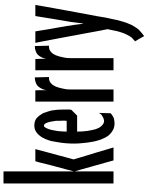

<svg xmlns="http://www.w3.org/2000/svg" viewBox="109 -787 855 1113"><g transform="rotate(-90 536.5 -230.5)"><path d="M238.3 0Q238.3 0 229.5 -29.3Q220.7 -59.6 209 -98.6Q194.3 -145.5 181.6 -188.5Q168.9 -231.4 168.9 -231.4Q168.9 -231.4 176.8 -259.8Q184.6 -288.1 194.3 -325.2Q207 -371.1 217.8 -412.1Q228.5 -453.1 228.5 -453.1Q228.5 -453.1 193.4 -453.1Q158.2 -453.1 158.2 -453.1Q158.2 -453.1 150.4 -424.8Q143.6 -395.5 133.8 -358.4Q122.1 -313.5 110.4 -271.5Q99.6 -230.5 99.6 -230.5Q99.6 -230.5 99.6 -283.2Q99.6 -335.9 99.6 -403.3Q99.6 -432.6 99.6 -462.9Q99.6 -492.2 99.6 -519.5Q99.6 -569.3 99.6 -603.5Q99.6 -637.7 99.6 -637.7Q99.6 -637.7 64.5 -637.7Q29.3 -637.7 29.3 -637.7Q29.3 -637.7 29.3 -627Q29.3 -615.2 29.3 -595.7Q29.3 -558.6 29.3 -497.1Q29.3 -435.5 29.3 -366.2Q29.3 -321.3 29.3 -275.4Q29.3 -228.5 29.3 -186.5Q29.3 -107.4 29.3 -53.7Q29.3 0 29.3 0Q29.3 0 64.5 0Q99.6 0 99.6 0Q99.6 0 99.6 -29.3Q99.6 -57.6 99.6 -95.7Q99.6 -141.6 99.6 -182.6Q99.6 -223.6 99.6 -223.6Q99.6 -223.6 108.4 -195.3Q116.2 -166 127 -128.9Q139.6 -83 151.4 -42Q163.1 0 163.1 0Q163.1 0 200.2 0Q238.3 0 238.3 0Z M393.6 -294.9Q393.6 -293.9 393.6 -290Q393.6 -287.1 393.6 -283.2Q392.6 -278.3 392.6 -275.4Q392.6 -272.5 392.6 -271.5Q392.6 -271.5 361.3 -271.5Q330.1 -271.5 330.1 -271.5Q330.1 -271.5 330.1 -271.5Q330.1 -271.5 330.1 -271.5Q330.1 -284.2 331.1 -295.9Q332 -308.6 333 -321.3Q335 -333 336.9 -343.8Q338.9 -353.5 340.8 -363.3Q343.8 -372.1 345.7 -378.9Q348.6 -386.7 351.6 -391.6Q354.5 -397.5 357.4 -400.4Q361.3 -403.3 365.2 -403.3Q365.2 -403.3 365.2 -403.3Q365.2 -403.3 365.2 -403.3Q369.1 -403.3 372.1 -400.4Q375 -398.4 377.9 -393.6Q380.9 -388.7 382.8 -382.8Q384.8 -377 386.7 -369.1Q388.7 -360.4 389.6 -352.5Q391.6 -343.8 392.6 -334Q392.6 -324.2 392.6 -314.5Q393.6 -304.7 393.6 -294.9Q393.6 -294.9 393.6 -294.9Q393.6 -294.9 393.6 -294.9ZM458 -290Q458 -307.6 457 -323.2Q455.1 -338.9 453.1 -355.5Q450.2 -370.1 445.3 -383.8Q441.4 -397.5 436.5 -409.2Q429.7 -419.9 422.9 -429.7Q415 -439.5 407.2 -446.3Q398.4 -453.1 387.7 -456.1Q377 -459 365.2 -459Q365.2 -459 365.2 -459Q365.2 -459 365.2 -459Q352.5 -459 340.8 -455.1Q330.1 -450.2 320.3 -442.4Q310.5 -433.6 301.8 -421.9Q293.9 -410.2 287.1 -394.5Q280.3 -378.9 275.4 -361.3Q271.5 -342.8 268.6 -322.3Q264.6 -299.8 262.7 -277.3Q260.7 -253.9 260.7 -227.5Q260.7 -227.5 260.7 -227.5Q260.7 -227.5 260.7 -227.5Q260.7 -202.1 263.7 -177.7Q265.6 -153.3 269.5 -131.8Q272.5 -110.4 278.3 -91.8Q283.2 -73.2 291 -57.6Q297.9 -42 306.6 -30.3Q315.4 -19.5 327.1 -10.7Q337.9 -2.9 350.6 2Q363.3 5.9 377 5.9Q377 5.9 377 5.9Q377 5.9 377 5.9Q388.7 5.9 397.5 3.9Q406.2 2.9 414.1 -1Q420.9 -4.9 426.8 -8.8Q432.6 -12.7 436.5 -16.6Q436.5 -16.6 437.5 -50.8Q438.5 -85 438.5 -85Q438.5 -85 438.5 -85Q438.5 -85 438.5 -85Q435.5 -78.1 430.7 -73.2Q425.8 -67.4 418.9 -64.5Q412.1 -59.6 405.3 -57.6Q398.4 -54.7 391.6 -54.7Q391.6 -54.7 391.6 -54.7Q391.6 -54.7 391.6 -54.7Q383.8 -54.7 377 -58.6Q370.1 -61.5 364.3 -68.4Q358.4 -74.2 353.5 -82Q348.6 -90.8 344.7 -101.6Q341.8 -112.3 338.9 -125Q335.9 -137.7 334 -152.3Q332 -166 331.1 -180.7Q330.1 -195.3 330.1 -210.9Q330.1 -210.9 377 -210.9Q422.9 -210.9 422.9 -210.9Q422.9 -210.9 439.5 -227.5Q456.1 -244.1 456.1 -244.1Q456.1 -244.1 456.1 -244.1Q456.1 -244.1 456.1 -244.1Q457 -245.1 457 -248Q457 -250 458 -253.9Q458 -256.8 458 -259.8Q458 -263.7 458 -266.6Q458 -270.5 458 -274.4Q458 -277.3 458 -281.2Q458 -284.2 458 -286.1Q458 -288.1 458 -290Q458 -290 458 -290Q458 -290 458 -290Z M644.5 -456.1Q644.5 -456.1 644.5 -456.1Q644.5 -456.1 644.5 -456.1Q627.9 -456.1 615.2 -451.2Q602.5 -447.3 593.8 -438.5Q585 -428.7 579.1 -417Q573.2 -405.3 570.3 -390.6Q570.3 -390.6 570.3 -421.9Q569.3 -453.1 569.3 -453.1Q569.3 -453.1 537.1 -453.1Q503.9 -453.1 503.9 -453.1Q503.9 -453.1 503.9 -394.5Q503.9 -335.9 503.9 -260.7Q503.9 -227.5 503.9 -195.3Q503.9 -162.1 503.9 -131.8Q503.9 -76.2 503.9 -38.1Q503.9 0 503.9 0Q503.9 0 539.1 0Q574.2 0 574.2 0Q574.2 0 574.2 -31.2Q574.2 -63.5 574.2 -104.5Q574.2 -154.3 574.2 -199.2Q574.2 -245.1 574.2 -245.1Q574.2 -245.1 574.2 -245.1Q574.2 -245.1 574.2 -245.1Q574.2 -256.8 575.2 -268.6Q576.2 -280.3 579.1 -292Q581.1 -303.7 584 -313.5Q586.9 -324.2 590.8 -334Q594.7 -342.8 599.6 -350.6Q604.5 -357.4 611.3 -363.3Q617.2 -368.2 624 -371.1Q631.8 -374 639.6 -374Q639.6 -374 642.6 -374Q644.5 -374 644.5 -374Q644.5 -374 644.5 -374Q644.5 -374 644.5 -374Q645.5 -374 645.5 -374Q645.5 -374 646.5 -373Q646.5 -373 645.5 -414.1Q644.5 -456.1 644.5 -456.1Z M826.2 -456.1Q826.2 -456.1 826.2 -456.1Q826.2 -456.1 826.2 -456.1Q809.6 -456.1 796.9 -451.2Q784.2 -447.3 775.4 -438.5Q766.6 -428.7 760.7 -417Q754.9 -405.3 752 -390.6Q752 -390.6 752 -421.9Q751 -453.1 751 -453.1Q751 -453.1 718.8 -453.1Q685.5 -453.1 685.5 -453.1Q685.5 -453.1 685.5 -394.5Q685.5 -335.9 685.5 -260.7Q685.5 -227.5 685.5 -195.3Q685.5 -162.1 685.5 -131.8Q685.5 -76.2 685.5 -38.1Q685.5 0 685.5 0Q685.5 0 720.7 0Q755.9 0 755.9 0Q755.9 0 755.9 -31.2Q755.9 -63.5 755.9 -104.5Q755.9 -154.3 755.9 -199.2Q755.9 -245.1 755.9 -245.1Q755.9 -245.1 755.9 -245.1Q755.9 -245.1 755.9 -245.1Q755.9 -256.8 756.8 -268.6Q757.8 -280.3 760.7 -292Q762.7 -303.7 765.6 -313.5Q768.6 -324.2 772.5 -334Q776.4 -342.8 781.2 -350.6Q786.1 -357.4 793 -363.3Q798.8 -368.2 805.7 -371.1Q813.5 -374 821.3 -374Q821.3 -374 824.2 -374Q826.2 -374 826.2 -374Q826.2 -374 826.2 -374Q826.2 -374 826.2 -374Q827.1 -374 827.1 -374Q827.1 -374 828.1 -373Q828.1 -373 827.1 -414.1Q826.2 -456.1 826.2 -456.1Z M1064.5 -453.1Q1064.5 -453.1 1032.2 -453.1Q1000 -453.1 1000 -453.1Q1000 -453.1 996.1 -429.7Q992.2 -406.2 987.3 -375Q981.4 -337.9 975.6 -303.7Q969.7 -269.5 969.7 -269.5Q969.7 -269.5 969.7 -269.5Q969.7 -269.5 969.7 -269.5Q967.8 -258.8 965.8 -247.1Q964.8 -235.4 962.9 -223.6Q960.9 -212.9 960 -201.2Q958 -189.5 957 -177.7Q957 -177.7 956.1 -177.7Q955.1 -177.7 955.1 -177.7Q955.1 -177.7 955.1 -177.7Q955.1 -177.7 955.1 -177.7Q953.1 -189.5 952.1 -201.2Q950.2 -212.9 949.2 -224.6Q947.3 -236.3 945.3 -247.1Q944.3 -258.8 942.4 -269.5Q942.4 -269.5 936.5 -303.7Q930.7 -337.9 923.8 -375Q918.9 -406.2 915 -429.7Q911.1 -453.1 911.1 -453.1Q911.1 -453.1 877.9 -453.1Q844.7 -453.1 844.7 -453.1Q844.7 -453.1 855.5 -398.4Q865.2 -344.7 878.9 -274.4Q888.7 -218.8 899.4 -164.1Q909.2 -109.4 916 -74.2Q919.9 -55.7 921.9 -44.9Q923.8 -34.2 923.8 -34.2Q923.8 -34.2 923.8 -34.2Q923.8 -34.2 923.8 -34.2Q919.9 -13.7 916 2.9Q913.1 19.5 909.2 32.2Q905.3 45.9 901.4 56.6Q896.5 67.4 892.6 76.2Q888.7 85 883.8 92.8Q879.9 99.6 875 105.5Q870.1 110.4 864.3 115.2Q859.4 120.1 853.5 125Q853.5 125 869.1 151.4Q883.8 177.7 883.8 177.7Q883.8 177.7 883.8 177.7Q883.8 177.7 883.8 177.7Q893.6 170.9 902.3 163.1Q912.1 155.3 919.9 147.5Q927.7 138.7 934.6 127.9Q941.4 118.2 948.2 105.5Q954.1 91.8 960 77.1Q965.8 61.5 970.7 43Q976.6 25.4 980.5 2.9Q985.4 -19.5 991.2 -46.9Q991.2 -46.9 1000 -99.6Q1009.8 -151.4 1022.5 -219.7Q1032.2 -273.4 1042 -326.2Q1051.8 -379.9 1057.6 -413.1Q1061.5 -431.6 1062.5 -442.4Q1064.5 -453.1 1064.5 -453.1Z"/></g></svg>

Font: AgendaMediumCondGoodkids
Style: AgendaMediumCondGoodkids
Weight: 500
Designer: ""
Version: ""